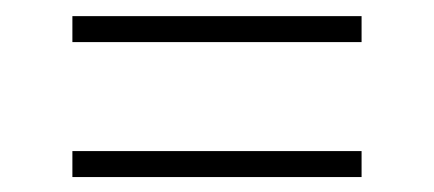

<svg xmlns="http://www.w3.org/2000/svg" viewBox="-20 -348 552 244"><path d="M72 -327.5H439.5V-294.5H72ZM72 -156H439.5V-123H72Z"/></svg>

Font: Newsreader 16pt Light
Style: Regular
Weight: 300
Designer: Hugues Gentile
Foundry: Production Type
Version: Version 1.003